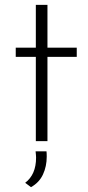

<svg xmlns="http://www.w3.org/2000/svg" viewBox="-20 -583 365 793"><path d="M176 -563V-386H297V-348H176V0H128V-348H45V-386H128V-563ZM84 172Q129 138 129 68Q129 60 127 42H172Q173 49 173 64Q173 104 157.5 137.5Q142 171 108 190Z"/></svg>

Font: Josefin Sans Light
Style: Regular
Weight: 300
Designer: Santiago Orozco
Foundry: Typemade
Version: Version 2.000